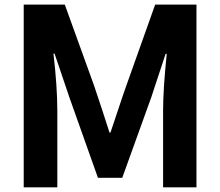

<svg xmlns="http://www.w3.org/2000/svg" viewBox="-20 -806 946 826"><path d="M82 0V-786.1H258.8L384.8 -437.5Q398.4 -398.4 420.9 -329.1Q443.4 -259.8 451.2 -235.4H455.1Q461.9 -254.9 484.9 -324.2Q507.8 -393.6 523.4 -437.5L647.5 -786.1H825.2V0H681.6V-329.1Q681.6 -421.9 697.3 -574.2H692.4L630.9 -387.7L505.9 -41H401.4L278.3 -387.7L214.8 -575.2H210Q226.6 -432.6 226.6 -329.1V0Z"/></svg>

Font: Gothic A1 ExtraBold
Style: Regular
Weight: 800
Designer: HanYang I&C Co.,Ltd.
Foundry: HanYang I&C Co.,Ltd.
Version: Version 2.50